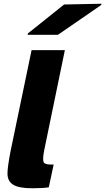

<svg xmlns="http://www.w3.org/2000/svg" viewBox="-20 -998 563 1027"><path d="M216 -192Q206 -140 215 -128Q224 -116 267 -118L241 4Q208 9 153 9Q81 9 50.5 -10Q20 -29 20 -70Q20 -105 37 -192L149 -730H327ZM128 -812 129 -819 323 -974 523 -978 521 -971 290 -812Z"/></svg>

Font: Nacelle Heavy
Style: Italic
Weight: 800
Italic angle: -12°
Designer: Sora Sagano
Foundry: Sora Sagano
Version: Version 1.000;FEAKit 1.0